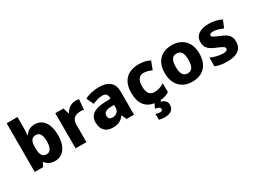

<svg xmlns="http://www.w3.org/2000/svg" viewBox="-53 -1558 3457 2596"><g transform="rotate(-30 1675.5 -260.0)"><path d="M241 -585V-760H72V0H203L230 -57H241C269 -24 308 10 387 10C510 10 594 -88 594 -276C594 -461 511 -559 392 -559C315 -559 269 -523 241 -478H234C238 -504 241 -545 241 -585ZM334 -426C391 -426 422 -376 422 -278C422 -179 390 -126 336 -126C264 -126 241 -176 241 -273V-294C242 -383 268 -426 334 -426Z M1029 -559C960 -559 902 -514 870 -459H863L837 -549H710V0H879V-275C879 -377 951 -401 1015 -401C1038 -401 1057 -399 1069 -396L1083 -554C1071 -556 1047 -559 1029 -559Z M1397 -560C1309 -560 1232 -542 1172 -510L1223 -398C1276 -421 1328 -438 1377 -438C1425 -438 1454 -415 1454 -362V-346L1360 -343C1201 -336 1118 -283 1118 -166C1118 -46 1190 10 1287 10C1378 10 1421 -15 1468 -74H1472L1505 0H1622V-364C1622 -493 1540 -560 1397 -560ZM1403 -248 1454 -250V-206C1454 -147 1410 -111 1354 -111C1316 -111 1290 -128 1290 -170C1290 -217 1319 -245 1403 -248Z M2110 122C2110 67 2065 41 2025 30L2032 9C2091 5 2132 -10 2171 -35V-173C2124 -143 2073 -125 2015 -125C1948 -125 1907 -170 1907 -273C1907 -375 1945 -425 2014 -425C2055 -425 2093 -412 2140 -393L2189 -520C2143 -543 2086 -559 2014 -559C1852 -559 1736 -472 1736 -272C1736 -102 1811 -15 1939 5L1907 72C1963 81 1983 97 1983 121C1983 141 1968 150 1946 150C1925 150 1899 145 1878 139V227C1900 234 1930 240 1966 240C2065 240 2110 196 2110 122Z M2801 -276C2801 -458 2689 -559 2533 -559C2364 -559 2262 -458 2262 -276C2262 -92 2374 10 2530 10C2698 10 2801 -92 2801 -276ZM2433 -276C2433 -377 2462 -429 2531 -429C2602 -429 2630 -377 2630 -276C2630 -174 2602 -120 2532 -120C2461 -120 2433 -174 2433 -276Z M3312 -166C3312 -263 3259 -300 3165 -338C3071 -377 3052 -387 3052 -410C3052 -430 3072 -440 3110 -440C3151 -440 3205 -424 3259 -400L3307 -514C3240 -545 3180 -559 3110 -559C2976 -559 2889 -506 2889 -402C2889 -310 2934 -271 3032 -230C3132 -188 3150 -177 3150 -151C3150 -127 3129 -113 3078 -113C3030 -113 2954 -129 2890 -158V-22C2949 2 3001 10 3079 10C3239 10 3312 -57 3312 -166Z"/></g></svg>

Font: Noto Sans Gurmukhi ExtraBold
Style: Regular
Weight: 800
Designer: Jelle Bosma - Monotype Design Team
Foundry: Monotype Imaging Inc.
Version: Version 2.004